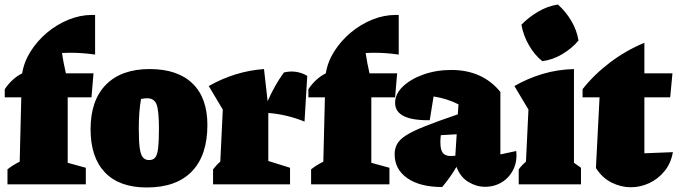

<svg xmlns="http://www.w3.org/2000/svg" viewBox="-20 -814 2992 848"><path d="M1 -384V-420Q17 -444 37 -462Q57 -480 78 -490Q86 -541 115.5 -587.5Q145 -634 188 -670Q231 -706 282.5 -727Q334 -748 386 -748H400V-573Q372 -577 345 -579Q318 -581 290 -581Q281 -581 272 -580.5Q263 -580 254 -580Q257 -558 261.5 -535Q266 -512 271 -490H393L384 -384H279V-95L359 -73V0H13V-66Q24 -75 37.5 -83.5Q51 -92 67 -100L74 -384Z M628 14Q507 14 443.5 -52.5Q380 -119 380 -243Q380 -371 448 -440Q516 -509 641 -509Q764 -509 830 -445.5Q896 -382 896 -262Q896 -128 827.5 -57Q759 14 628 14ZM639 -107Q656 -107 665.5 -118.5Q675 -130 678.5 -160.5Q682 -191 682 -246Q682 -323 672 -351.5Q662 -380 630 -380Q619 -380 603 -377Q593 -323 593 -246Q593 -191 597 -161Q601 -131 611 -119Q621 -107 639 -107Z M921 0V-66Q938 -88 953 -100L964 -330L902 -434Q1019 -500 1146 -509L1162 -367Q1177 -401 1194.5 -432.5Q1212 -464 1234 -494Q1289 -507 1337 -479L1325 -277Q1246 -309 1165 -315V-103L1261 -73V0Z M1342 -384V-420Q1358 -444 1378 -462Q1398 -480 1419 -490Q1427 -541 1456.5 -587.5Q1486 -634 1529 -670Q1572 -706 1623.5 -727Q1675 -748 1727 -748H1741V-573Q1713 -577 1686 -579Q1659 -581 1631 -581Q1622 -581 1613 -580.5Q1604 -580 1595 -580Q1598 -558 1602.5 -535Q1607 -512 1612 -490H1734L1725 -384H1620V-95L1700 -73V0H1354V-66Q1365 -75 1378.5 -83.5Q1392 -92 1408 -100L1415 -384Z M1933 12Q1835 12 1779 -27Q1723 -66 1723 -133Q1723 -158 1734 -178Q1745 -198 1774 -216.5Q1803 -235 1858.5 -257Q1914 -279 2002 -309L2005 -353Q1957 -378 1895 -388L1878 -283Q1725 -281 1725 -360Q1725 -399 1759.5 -432Q1794 -465 1850.5 -485Q1907 -505 1973 -505Q2111 -505 2190 -408V-132L2260 -147Q2265 -102 2247.5 -66Q2230 -30 2197 -9.5Q2164 11 2122 11Q2084 11 2048.5 -10.5Q2013 -32 1996 -77Q1970 -32 1933 12ZM1925 -186Q1925 -152 1936 -138.5Q1947 -125 1970 -125Q1981 -125 1991 -126L1997 -221L1927 -217Q1925 -201 1925 -186Z M2271 0V-66Q2285 -85 2303 -100L2314 -330L2252 -434Q2311 -468 2376.5 -487.5Q2442 -507 2515 -509V-95L2546 -73V0ZM2444 -794Q2479 -763 2503.5 -721.5Q2528 -680 2535 -635Q2507 -601 2463.5 -575Q2420 -549 2375 -544Q2341 -571 2316 -614.5Q2291 -658 2283 -705Q2314 -737 2356 -762Q2398 -787 2444 -794Z M2826 -625V-490H2950L2940 -384H2826V-137L2952 -142Q2943 -92 2914.5 -57.5Q2886 -23 2847 -5Q2808 13 2766 13Q2723 13 2681.5 -7.5Q2640 -28 2612 -72L2628 -384H2553V-420Q2603 -484 2673.5 -537.5Q2744 -591 2826 -625Z"/></svg>

Font: Piazzolla Black
Style: Regular
Weight: 900
Designer: Juan Pablo del Peral
Foundry: Huerta Tipografica
Version: Version 1.330